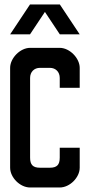

<svg xmlns="http://www.w3.org/2000/svg" viewBox="-20 -831 398 851"><path d="M113 -811.3H157H201.1H245.2L333.3 -678.7H245.2L179.1 -778.1L113 -678.7H24.9ZM24.9 -530.3V-87.6C24.9 -44.4 68.7 0 113.4 0H244.8C289.5 0 333.3 -44.4 333.3 -87.6V-176.1H244.8V-132.3C244.8 -100.9 232.5 -87.6 201 -87.6H157.2C125.7 -87.6 113.4 -100.9 113.4 -132.3V-485.6C113.4 -512.3 131.5 -530.3 157.2 -530.3H201C226.7 -530.3 244.8 -512.3 244.8 -485.6V-441.8H333.3V-530.3C333.3 -573.1 288.9 -618.9 244.8 -618.9H113.4C69.3 -618.9 24.9 -573.2 24.9 -530.3Z"/></svg>

Font: Ulica
Style: Regular
Weight: 400
Version: Version